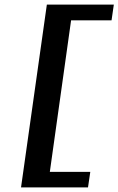

<svg xmlns="http://www.w3.org/2000/svg" viewBox="-20 -731 518 840"><path d="M375 21 365 89H72L185 -711H478L468 -642H291L198 21Z"/></svg>

Font: Arsenal
Style: Bold Italic
Weight: 700
Italic angle: -9°
Designer: Andrij Shevchenko
Foundry: Stairsfor.com
Version: Version 1.000